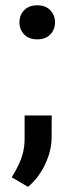

<svg xmlns="http://www.w3.org/2000/svg" viewBox="-20 -561 270 743"><path d="M55.2 -474.1Q55.2 -502.4 73.5 -521.5Q91.8 -540.5 124 -540.5Q156.2 -540.5 174.6 -521.5Q192.9 -502.4 192.9 -474.1Q192.9 -446.8 174.6 -427.7Q156.2 -408.7 124 -408.7Q91.8 -408.7 73.5 -427.7Q55.2 -446.8 55.2 -474.1ZM180.2 -114.3 179.7 -28.8Q179.7 21.5 154.8 74.5Q129.9 127.4 88.4 162.1L25.4 125Q39.1 103 50.3 80.3Q61.5 57.6 68.4 32Q75.2 6.3 75.2 -24.4V-114.3Z"/></svg>

Font: Roboto Condensed Medium
Style: Regular
Weight: 500
Designer: Christian Robertson
Foundry: Google
Version: Version 3.0